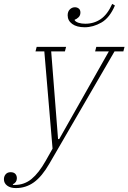

<svg xmlns="http://www.w3.org/2000/svg" viewBox="-132 -747 655 979"><path d="M-51 212Q-79 212 -95.5 199.5Q-112 187 -112 167Q-112 152 -103 141.5Q-94 131 -78 131Q-62 131 -54 139.5Q-46 148 -46 162Q-46 183 -67 193L-65 196H-57Q-8 196 29 165.5Q66 135 101 73L136 11L94 -485H49L55 -508H205L199 -485H129L164 -38H170L423 -485H353L359 -508H503L497 -485H452L120 87Q82 153 41 182.5Q0 212 -51 212ZM300 -608Q259 -608 236 -625Q213 -642 213 -669Q213 -688 224 -699Q235 -710 250 -710Q261 -710 269.5 -703.5Q278 -697 278 -683Q278 -668 268 -658.5Q258 -649 249 -647V-643Q255 -635 269.5 -630.5Q284 -626 303 -626Q347 -626 381.5 -649.5Q416 -673 440 -727L454 -719Q427 -656 385 -632Q343 -608 300 -608Z"/></svg>

Font: IBM Plex Serif ExtraLight
Style: Italic
Weight: 200
Italic angle: -14°
Designer: Mike Abbink, Paul van der Laan, Pieter van Rosmalen
Foundry: Bold Monday
Version: Version 2.5